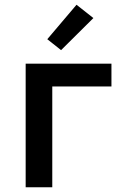

<svg xmlns="http://www.w3.org/2000/svg" viewBox="-20 -788 540 808"><path d="M88 0V-520H449V-424H200V0ZM237 -577 179 -623 302 -768 373 -712Z"/></svg>

Font: Iosevka Term
Style: Bold
Weight: 700
Monospace: yes
Designer: Belleve Invis
Foundry: Belleve Invis
Version: Version 30.0.1